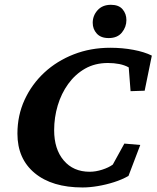

<svg xmlns="http://www.w3.org/2000/svg" viewBox="-20 -784 662 812"><path d="M329.1 8.8Q200.2 8.8 127 -51.8Q53.7 -112.3 53.7 -218.8Q53.7 -295.9 84 -361.8Q114.3 -427.7 167.5 -477.1Q220.7 -526.4 292 -554.2Q363.3 -582 446.3 -582Q498 -582 544.4 -573.2Q590.8 -564.5 622.1 -548.8L591.8 -400.4L532.2 -398.4L524.4 -499Q506.8 -508.8 484.4 -513.2Q461.9 -517.6 436.5 -517.6Q381.8 -517.6 339.8 -493.7Q297.9 -469.7 268.6 -429.2Q239.3 -388.7 224.1 -337.9Q209 -287.1 209 -233.4Q209 -153.3 249.5 -105.5Q290 -57.6 359.4 -57.6Q384.8 -57.6 412.1 -66.4Q439.5 -75.2 457 -87.9L505.9 -176.8L573.2 -170.9L523.4 -40Q496.1 -24.4 462.4 -13.7Q428.7 -2.9 394 2.9Q359.4 8.8 329.1 8.8ZM439.5 -623Q406.2 -623 389.2 -642.1Q372.1 -661.1 372.1 -687.5Q372.1 -717.8 392.6 -740.7Q413.1 -763.7 449.2 -763.7Q482.4 -763.7 498.5 -744.6Q514.6 -725.6 514.6 -699.2Q514.6 -669.9 495.6 -646.5Q476.6 -623 439.5 -623Z"/></svg>

Font: Crimson Pro ExtraLight
Style: Bold Italic
Weight: 700
Italic angle: -12°
Version: Version 1.002